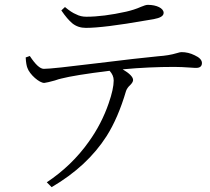

<svg xmlns="http://www.w3.org/2000/svg" viewBox="-20 -737 865 792"><path d="M193 35C292 -23 367 -93 420 -176C451 -225 478 -287 500 -362C503 -370 508 -378 517 -386C525 -394 529 -401 529 -407C529 -419 515 -434 486 -451C560 -458 631 -461 699 -461C718 -461 741 -460 768 -458C779 -457 787 -457 790 -457C805 -457 813 -464 813 -477C813 -489 803 -500 783 -509C765 -518 747 -522 729 -522C725 -522 719 -521 710 -518C687 -511 662 -507 633 -505C579 -500 494 -490 379 -476C257 -461 184 -453 161 -453C145 -453 126 -471 103 -506L86 -500C87 -479 90 -464 93 -457C102 -430 143 -394 163 -395C171 -396 185 -399 206 -405C218 -409 227 -412 233 -413C268 -422 334 -433 432 -445C443 -433 449 -420 449 -405C449 -382 442 -350 428 -310C409 -255 382 -202 346 -152C300 -87 242 -31 173 15ZM334 -622C382 -622 465 -632 584 -653C598 -655 608 -657 614 -658C641 -663 655 -671 655 -684C655 -703 626 -717 590 -717C583 -717 574 -714 562 -709C542 -700 522 -694 501 -689C438 -675 383 -668 336 -668C321 -668 307 -671 294 -678C281 -683 266 -693 248 -708L233 -694C250 -669 265 -652 278 -641C294 -628 313 -622 334 -622Z"/></svg>

Font: AllPunType Light
Style: Regular
Weight: 300
Version: 1.0